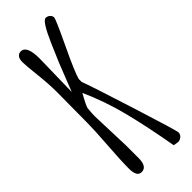

<svg xmlns="http://www.w3.org/2000/svg" viewBox="-266 -802 849 849"><g transform="rotate(-45 158.5 -377.5)"><path d="M47.4 -322.3 48.8 -512.2Q48.8 -562 41.5 -627.4Q34.2 -692.9 34.2 -713.1Q34.2 -733.4 42.2 -742.9Q50.3 -752.4 62.5 -752.4Q99.6 -752.4 99.6 -671.4Q99.6 -670.9 95.2 -465.8Q98.6 -474.1 114.3 -514.6Q129.9 -555.2 146.5 -596.2Q163.6 -636.7 182.6 -680.7Q225.6 -779.3 245.1 -779.3Q256.3 -779.3 264.9 -771.7Q273.4 -764.2 273.4 -753.7Q273.4 -743.2 219 -628.9Q164.6 -514.6 157.7 -483.9V-466.3Q172.4 -429.2 237.5 -223.6Q302.7 -18.1 302.7 -5.6Q302.7 6.8 293 15.1Q283.2 23.4 271 23.4L247.6 19.5Q222.7 -122.6 195.8 -228.3Q168.9 -334 125.5 -429.7Q95.7 -376.5 94.2 -365.2Q91.3 -335 91.3 -317.4L97.7 -131.8V-49.8Q97.7 3.4 63.5 3.4Q34.2 3.4 34.2 -47.1Q34.2 -97.7 40.8 -187.5Q47.4 -277.3 47.4 -322.3Z"/></g></svg>

Font: Amatic
Style: Bold
Weight: 700
Width: 3
Version: Version 2.000; ttfautohint (v0.92-dirty) -l 8 -r 50 -G 50 -x